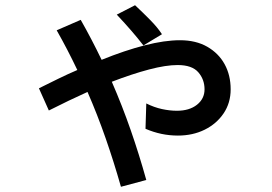

<svg xmlns="http://www.w3.org/2000/svg" viewBox="-20 -660 1040 735"><path d="M529 -486Q509 -512 484 -541Q459 -570 427 -604L497 -640Q528 -611 555.5 -583Q583 -555 600 -529ZM443 55Q416 -40 384.5 -130.5Q353 -221 315 -308Q244 -276 167 -237L129 -322Q167 -341 204 -359Q241 -377 276 -392Q239 -470 197 -544L289 -584Q331 -510 369 -431Q458 -467 534 -486.5Q610 -506 669 -506Q730 -506 773.5 -481Q817 -456 840 -414Q863 -372 863 -318Q863 -266 836 -226Q809 -186 763.5 -163.5Q718 -141 661 -141Q629 -141 598 -147.5Q567 -154 537 -167L540 -264Q570 -249 600 -242.5Q630 -236 657 -236Q705 -236 734 -259Q763 -282 763 -318Q763 -356 739 -383.5Q715 -411 660 -411Q615 -411 550.5 -394Q486 -377 408 -347Q448 -255 480.5 -161.5Q513 -68 540 29Z"/></svg>

Font: Murecho Medium
Style: Regular
Weight: 500
Designer: Neil Summerour
Foundry: Positype
Version: Version 1.010; ttfautohint (v1.8.3)